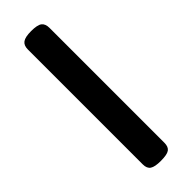

<svg xmlns="http://www.w3.org/2000/svg" viewBox="24 -155 502 502"><g transform="rotate(45 275.0 96.0)"><path d="M63 136Q48 136 41.5 127Q35 118 35 96Q35 73 41.5 64.5Q48 56 63 56H488Q503 56 509 64.5Q515 73 515 96Q515 118 509 127Q503 136 488 136Z"/></g></svg>

Font: Playwrite US Modern
Style: Regular
Weight: 400
Designer: Veronika Burian, José Scaglione
Foundry: TypeTogether
Version: Version 1.002